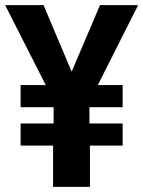

<svg xmlns="http://www.w3.org/2000/svg" viewBox="-29 -725 556 745"><path d="M177 0V-160H51V-246H179V-309H51V-395H160L155 -382L-9 -705H140L257 -428H241L359 -705H507L344 -382L338 -395H447V-309H318V-246H447V-160H320V0Z"/></svg>

Font: Nunito Sans 10pt Condensed ExtraBold
Style: Regular
Weight: 800
Width: 3
Designer: Vernon Adams
Foundry: Vernon Adams
Version: Version 3.101;gftools[0.9.27]